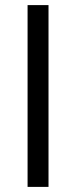

<svg xmlns="http://www.w3.org/2000/svg" viewBox="-20 -732 298 752"><path d="M88 0V-712H170V0Z"/></svg>

Font: Muli-Regular
Style: Regular
Weight: 400
Version: Version 2.000